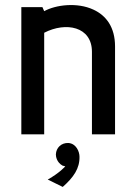

<svg xmlns="http://www.w3.org/2000/svg" viewBox="-20 -529 540 756"><path d="M433 0V-346C433 -422 398 -468 348 -491C284 -521 199 -510 154 -485L147 -501H64V0H154V-400C239 -444 342 -425 342 -325V0ZM227 207C270 169 294 134 293 88C293 68 280 36 249 34C221 33 201 53 200 79C200 87 203 110 226 123L237 126C237 126 216 151 168 178Z"/></svg>

Font: Advent Pro
Style: SemiBold
Weight: 600
Designer: Andreas Kalpakidis
Foundry: Andreas Kalpakidis
Version: Version 2.002 2008